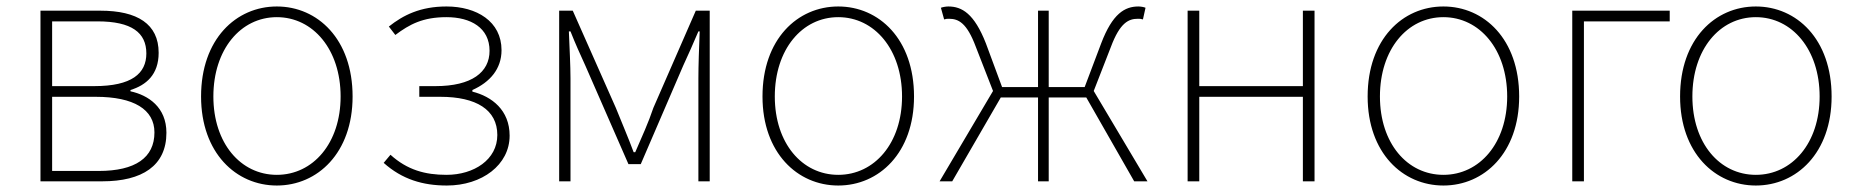

<svg xmlns="http://www.w3.org/2000/svg" viewBox="-20 -560 5736 593"><path d="M105 0H296C419 0 494 -48 494 -150C494 -229 438 -266 383 -278V-282C431 -297 470 -329 470 -397C470 -486 404 -527 290 -527H105ZM141 -294V-494H281C387 -494 432 -459 432 -395C432 -333 387 -294 271 -294ZM141 -32V-261H276C393 -261 457 -222 457 -151C457 -73 398 -32 285 -32Z M835 13C961 13 1069 -88 1069 -262C1069 -439 961 -540 835 -540C709 -540 601 -439 601 -262C601 -88 709 13 835 13ZM835 -20C723 -20 639 -118 639 -262C639 -407 723 -507 835 -507C947 -507 1032 -407 1032 -262C1032 -118 947 -20 835 -20Z M1360 13C1469 13 1554 -51 1554 -141C1554 -220 1499 -262 1439 -277V-282C1493 -306 1529 -347 1529 -405C1529 -494 1452 -540 1359 -540C1278 -540 1225 -513 1181 -478L1201 -452C1245 -485 1286 -507 1359 -507C1434 -507 1492 -474 1492 -403C1492 -337 1437 -294 1325 -294H1275V-261H1340C1451 -261 1516 -221 1516 -143C1516 -67 1444 -20 1359 -20C1293 -20 1238 -35 1186 -82L1165 -57C1222 -6 1286 13 1360 13Z M1707 0H1742V-318C1742 -357 1739 -412 1737 -463H1742C1757 -425 1772 -392 1788 -357L1921 -53H1959L2090 -357C2106 -392 2121 -425 2137 -463H2141C2139 -412 2137 -357 2137 -318V0H2172V-527H2129L1998 -227C1983 -182 1962 -136 1942 -90H1937C1920 -136 1900 -182 1882 -227L1749 -527H1707Z M2569 13C2695 13 2803 -88 2803 -262C2803 -439 2695 -540 2569 -540C2443 -540 2335 -439 2335 -262C2335 -88 2443 13 2569 13ZM2569 -20C2457 -20 2373 -118 2373 -262C2373 -407 2457 -507 2569 -507C2681 -507 2766 -407 2766 -262C2766 -118 2681 -20 2569 -20Z M2882 0H2921L3071 -259H3186V0H3219V-259H3335L3483 0H3524L3358 -279L3411 -415C3439 -490 3466 -502 3494 -502C3502 -502 3503 -502 3510 -500L3518 -536C3514 -538 3504 -540 3496 -540C3454 -540 3416 -518 3381 -426L3330 -291H3219V-527H3186V-291H3075L3025 -426C2989 -518 2951 -540 2909 -540C2901 -540 2891 -538 2886 -536L2896 -500C2903 -502 2904 -502 2911 -502C2940 -502 2966 -490 2994 -415L3047 -279Z M3648 0H3684V-261H4004V0H4040V-527H4004V-294H3684V-527H3648Z M4438 13C4564 13 4672 -88 4672 -262C4672 -439 4564 -540 4438 -540C4312 -540 4204 -439 4204 -262C4204 -88 4312 13 4438 13ZM4438 -20C4326 -20 4242 -118 4242 -262C4242 -407 4326 -507 4438 -507C4550 -507 4635 -407 4635 -262C4635 -118 4550 -20 4438 -20Z M4836 0H4872V-494H5137V-527H4836Z M5403 13C5529 13 5637 -88 5637 -262C5637 -439 5529 -540 5403 -540C5277 -540 5169 -439 5169 -262C5169 -88 5277 13 5403 13ZM5403 -20C5291 -20 5207 -118 5207 -262C5207 -407 5291 -507 5403 -507C5515 -507 5600 -407 5600 -262C5600 -118 5515 -20 5403 -20Z"/></svg>

Font: Noto Sans JP Thin
Style: Regular
Weight: 100
Designer: Ryoko NISHIZUKA 西塚涼子 (kana, bopomofo & ideographs); Paul D. Hunt (Latin, Greek & Cyrillic); Sandoll Communications 산돌커뮤니
Foundry: Adobe
Version: Version 2.004;hotconv 1.0.118;makeotfexe 2.5.65603